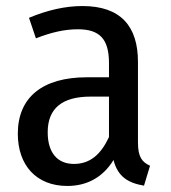

<svg xmlns="http://www.w3.org/2000/svg" viewBox="-20 -602 565 636"><path d="M437 -130V-397C437 -515 380 -582 253 -582C195 -582 136 -568 76 -543L99 -475C150 -495 194 -505 238 -505C310 -505 341 -473 341 -393V-346H268C121 -346 39 -280 39 -159C39 -55 100 14 203 14C266 14 320 -13 356 -72C370 -17 404 4 457 13L477 -53C451 -65 437 -81 437 -130ZM225 -59C171 -59 138 -95 138 -164C138 -243 186 -282 280 -282H341V-148C314 -90 278 -59 225 -59Z"/></svg>

Font: Glow Sans SC Condensed Medium
Style: Regular
Weight: 600
Width: 3
Designer: Ryoko NISHIZUKA (kana, bopomofo & ideographs); Paul D. Hunt (Latin, Greek & Cyrillic); Sandoll Communications, Soo-young
Version: Version 0.93